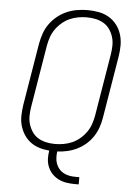

<svg xmlns="http://www.w3.org/2000/svg" viewBox="-60 -789 721 1005"><g transform="rotate(5 300.0 -286.5)"><path d="M372 170Q349 170 327 166.5Q305 163 286 153.5Q267 144 252.5 129Q238 114 229.5 94Q221 74 220 52Q219 30 223 7Q195 5 169.5 -3Q144 -11 123.5 -26.5Q103 -42 89 -64Q75 -86 68 -111.5Q61 -137 62 -165Q63 -193 67 -220L121 -546Q126 -573 135 -599.5Q144 -626 161 -650Q178 -674 201 -692.5Q224 -711 250.5 -722.5Q277 -734 305 -738.5Q333 -743 360 -743Q390 -743 419 -737.5Q448 -732 472 -717.5Q496 -703 513 -681Q530 -659 538.5 -631.5Q547 -604 547 -574.5Q547 -545 542 -515L488 -189Q484 -163 475 -137.5Q466 -112 451 -89Q436 -66 414.5 -47.5Q393 -29 368.5 -17Q344 -5 317.5 1Q291 7 265 8Q263 24 263.5 40.5Q264 57 269.5 72Q275 87 285 99Q295 111 309 118.5Q323 126 339 129Q355 132 372 132H392V170ZM250 -30Q272 -30 295 -34Q318 -38 339.5 -47.5Q361 -57 380 -73Q399 -89 413 -109Q427 -129 434.5 -151Q442 -173 446 -195L500 -521Q504 -545 504.5 -568.5Q505 -592 498.5 -613.5Q492 -635 479.5 -653.5Q467 -672 448 -683.5Q429 -695 406 -700Q383 -705 359 -705Q337 -705 314 -701Q291 -697 269.5 -687.5Q248 -678 229 -662Q210 -646 196 -626Q182 -606 174.5 -584Q167 -562 163 -540L109 -214Q105 -190 104.5 -166.5Q104 -143 110.5 -121.5Q117 -100 129.5 -81.5Q142 -63 161 -51.5Q180 -40 203 -35Q226 -30 250 -30Z"/></g></svg>

Font: Iosevka Aile XLt Obl
Style: Regular
Weight: 200
Italic angle: -9°
Designer: Belleve Invis
Foundry: Belleve Invis
Version: Version 31.1.0; ttfautohint (v1.8.4)